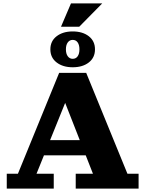

<svg xmlns="http://www.w3.org/2000/svg" viewBox="-20 -1116 860 1136"><path d="M20 0V-88H86L330 -685H490L734 -88H800V0H428V-88H530L337 -580H395L196 -88H298V0ZM207 -197V-287H524V-197ZM410 -718Q352 -718 315 -746.5Q278 -775 278 -824Q278 -873 315 -901.5Q352 -930 410 -930Q469 -930 505.5 -901.5Q542 -873 542 -824Q542 -775 505.5 -746.5Q469 -718 410 -718ZM410 -768Q429 -768 439.5 -783Q450 -798 450 -824Q450 -850 439.5 -865Q429 -880 410 -880Q392 -880 381 -865Q370 -850 370 -824Q370 -798 381 -783Q392 -768 410 -768ZM341 -958 400 -1096H585L449 -958Z"/></svg>

Font: Montagu Slab
Style: Bold
Weight: 700
Designer: Florian Karsten
Foundry: Florian Karsten
Version: Version 1.000